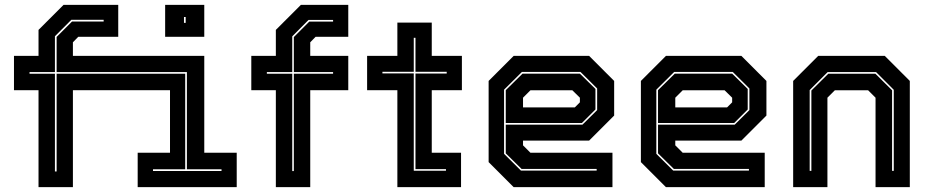

<svg xmlns="http://www.w3.org/2000/svg" viewBox="-20 -770 3818 790"><path d="M138.5 0V-399H37.5V-540H138.5V-647L241.5 -750H466.5V-618.5H302L280 -596V-540H820.5V-141.5H954V0H546.5V-141.5H679.5V-399H280V0ZM206 -64.5H213V-466.5H742V-73.5H609.5V-66.5H891.5V-73.5H749V-473.5H213V-618L276.5 -681.5H406.5V-688.5H273.5L206 -621V-473.5H101.5V-466.5H206ZM659.5 -618.5V-750H820.5V-618.5ZM737 -676H744V-700H737Z M1115 0V-399H1014V-540H1115V-647L1218 -750H1413V-618.5H1278.5L1256.5 -596V-540H1413V-399H1256.5V0ZM1182.5 -66H1189V-466.5H1350.5V-473.5H1189V-617.5L1252.5 -681H1350.5V-688H1249.5L1182.5 -620.5V-473.5H1078V-466.5H1182.5Z M1615 0V-399H1490.5V-540H1615V-677H1756.5V-540H1880.5V-399H1756.5V-141.5H1877V0ZM1682.5 -67.5H1815V-74H1689.5V-467.5H1818V-474.5H1689.5V-614.5H1682.5V-474.5H1553.5V-468H1682.5Z M2404 -540 2507 -437V-294.5L2404 -191.5H2132V-172L2162.5 -141.5H2500V0H2093.5L1990.5 -103V-437L2093.5 -540ZM2366 -467 2430 -404V-319.5L2374.5 -264H2061V-399L2130 -467ZM2368.5 -474H2127.5L2054 -401V-137L2123.5 -68H2435V-75H2126L2061 -139V-257H2376.5L2437 -317V-406ZM2335 -398.5H2162.5L2132 -368V-328H2345L2366 -349V-368Z M3030.5 -540 3133.5 -437V-294.5L3030.5 -191.5H2758.5V-172L2789 -141.5H3126.5V0H2720L2617 -103V-437L2720 -540ZM2992.5 -467 3056.5 -404V-319.5L3001 -264H2687.5V-399L2756.5 -467ZM2995 -474H2754L2680.5 -401V-137L2750 -68H3061.5V-75H2752.5L2687.5 -139V-257H3003L3063.5 -317V-406ZM2961.5 -398.5H2789L2758.5 -368V-328H2971.5L2992.5 -349V-368Z M3243.5 0V-437L3346.5 -540H3620.5L3723.5 -437V0H3582.5V-368L3552 -398.5H3415L3384.5 -368V0ZM3311.5 -67H3318.5V-397.5L3388 -466.5H3582L3650.5 -398.5V-67H3657.5V-400.5L3584.5 -473.5H3385.5L3311.5 -399.5Z"/></svg>

Font: Tourney ExtraBold
Style: Regular
Weight: 800
Designer: Tyler Finck
Foundry: Etcetera Type Co
Version: Version 1.015